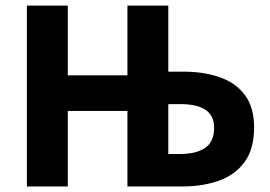

<svg xmlns="http://www.w3.org/2000/svg" viewBox="-20 -672 973 692"><path d="M76.9 0V-651.8H224.3V-400.6H439.3V-651.8H586.6V-413.8H640.7Q714.2 -413.8 771.9 -393.7Q829.7 -373.7 862.7 -329.4Q895.8 -285.1 895.8 -213.4Q895.8 -134.8 861.5 -88.1Q827.3 -41.4 768.9 -20.7Q710.5 0 638.1 0H439.3V-272.1H224.3V0ZM586.6 -117H629.4Q687.3 -117 719.5 -139.1Q751.7 -161.2 751.7 -211.4Q751.7 -254.8 721.3 -275.8Q690.9 -296.8 628.7 -296.8H586.6Z"/></svg>

Font: Source Sans 3 Variable
Style: Regular
Weight: 200
Designer: Paul D. Hunt
Foundry: Adobe Systems Incorporated
Version: Version 3.026